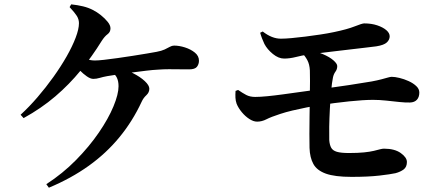

<svg xmlns="http://www.w3.org/2000/svg" viewBox="-20 -821 2040 891"><path d="M75.6 -288.5Q114.9 -324.4 153.9 -369.7Q192.9 -415 227.7 -463.6Q262.5 -512.3 289.2 -559.1Q315.8 -605.9 331.1 -646.1Q346.4 -686.3 346.4 -713.4Q346.4 -731.2 336.6 -747Q326.8 -762.7 303 -788L310.4 -800.8Q340.3 -797.6 365.5 -791.5Q390.7 -785.4 411.4 -774.5Q429.5 -765.6 448.2 -750.6Q466.9 -735.6 479.8 -719.6Q492.7 -703.6 492.7 -689.4Q492.7 -672.2 479.1 -662.2Q465.5 -652.2 452 -631.2Q407.6 -559.4 354.7 -494.4Q301.8 -429.4 236.7 -373.8Q171.7 -318.2 89.5 -272.9ZM344.5 -559.3Q360 -551.9 381.4 -546.1Q402.8 -540.3 420.7 -540.3Q435.1 -540.3 463 -543.4Q490.8 -546.5 525.9 -551.5Q560.9 -556.5 596.5 -562Q632 -567.5 661.2 -572.5Q690.4 -577.5 705.9 -580.3Q729.8 -584.7 744.3 -591.5Q758.9 -598.3 768.5 -603.9Q778.2 -609.4 787.9 -609.4Q811.6 -609.4 838.5 -600.9Q865.3 -592.3 884.3 -576.9Q903.3 -561.4 903.3 -539.3Q903.3 -523.2 894 -511.1Q884.8 -499.1 857.1 -499.1Q838.3 -499.1 814 -499.4Q789.8 -499.8 764 -499.8Q738.3 -499.8 713.1 -497.8Q690.4 -496.8 658.5 -492.9Q626.7 -489.1 592.6 -484.6Q558.5 -480.1 528.1 -475.7Q497.7 -471.3 477.1 -467.6Q458.1 -464.1 442.6 -459.5Q427.2 -454.9 413.2 -454.9Q399.8 -454.9 382.8 -466.8Q365.8 -478.7 350.6 -494.3Q335.4 -509.9 325.4 -521.8ZM206.8 50.1 194.9 33.7Q271.2 -15.7 332.9 -78.5Q394.6 -141.2 438.8 -205.9Q483.1 -270.6 506.6 -327.4Q530.1 -384.1 530.1 -420.8Q530.1 -443.6 522.8 -459.5Q515.5 -475.4 499.9 -485.4L519 -508.3Q560.8 -499.6 595.7 -482.1Q630.7 -464.5 651.8 -444.7Q673 -424.9 673 -409.3Q673 -391.8 659.1 -379.1Q645.3 -366.4 637.4 -348.9Q595.1 -258.1 533.9 -183.8Q472.8 -109.5 391.6 -51.4Q310.4 6.7 206.8 50.1Z M1726.5 -606Q1708.7 -603.7 1677.2 -600Q1645.7 -596.2 1607.1 -591.8Q1568.5 -587.4 1530.1 -582.7Q1491.6 -578.1 1459.1 -574.1Q1426.6 -570.1 1407.5 -567.4Q1383.3 -564.1 1353.8 -556.6Q1324.4 -549.2 1298.7 -549.2Q1272.5 -549.2 1246.4 -570.5Q1220.3 -591.8 1207.1 -616.8Q1200.9 -629.9 1196 -642.7Q1191 -655.5 1187.3 -669L1199.2 -674.8Q1220.8 -657.9 1242 -649.6Q1263.2 -641.3 1284.1 -641.5Q1303.5 -641.5 1333.1 -644.2Q1362.7 -646.9 1397.3 -651.2Q1431.9 -655.5 1466.6 -660.8Q1501.4 -666 1530.4 -672.2Q1592.1 -685.1 1626 -698.6Q1659.8 -712.1 1669.8 -712.4Q1703.8 -712.4 1730.6 -703.4Q1757.5 -694.3 1773 -680.9Q1788.4 -667.4 1788.4 -652.5Q1788.4 -636.8 1775.2 -624.2Q1761.9 -611.6 1726.5 -606ZM1380.8 -576.5 1406.5 -587.8Q1446.9 -583.3 1478.2 -569.9Q1509.5 -556.6 1527.2 -541.1Q1545 -525.5 1545 -514.4Q1545 -499.5 1536.9 -488.7Q1528.8 -477.9 1525.3 -462.2Q1520.1 -437.6 1516.7 -398.4Q1513.2 -359.3 1510.8 -315.7Q1508.5 -272.1 1507.8 -233.4Q1507.2 -194.7 1507.9 -171.5Q1509.4 -149.5 1516.7 -135.9Q1523.9 -122.3 1543.2 -116.6Q1562.4 -110.9 1599 -110.9Q1641.2 -110.9 1669.2 -113.8Q1697.2 -116.7 1715.1 -121Q1733 -125.4 1743.8 -128.3Q1754.5 -131.1 1761.8 -131.1Q1811.2 -131.1 1839.7 -110.8Q1868.3 -90.4 1868.3 -69.3Q1868.3 -46.2 1853.4 -34.8Q1838.4 -23.5 1815.4 -17.3Q1792.7 -12.3 1740.8 -6.2Q1688.8 -0.2 1611.2 -0.2Q1534 -0.2 1492.2 -15.2Q1450.5 -30.2 1434.2 -60.1Q1417.8 -89.9 1416.4 -134.9Q1415.6 -160.5 1415.8 -199.5Q1415.9 -238.5 1416.5 -282.5Q1417.2 -326.5 1417.8 -368.8Q1418.5 -411.2 1418.6 -444.5Q1418.7 -477.7 1418 -494Q1416.5 -522.4 1406.4 -541.5Q1396.2 -560.5 1380.8 -576.5ZM1073.1 -399.1 1085 -403.6Q1105.6 -389.3 1122.9 -380.2Q1140.3 -371.2 1164.2 -371.2Q1187 -371.2 1220.8 -374.5Q1254.5 -377.8 1294.4 -383.3Q1334.2 -388.8 1376 -394.6Q1417.8 -400.5 1456.5 -405.7Q1531.4 -415.9 1599.6 -426.2Q1667.9 -436.5 1704.7 -443Q1732.3 -448.2 1750.2 -453Q1768.2 -457.8 1779.8 -461.1Q1791.4 -464.5 1798 -464.5Q1812.2 -464.5 1833.7 -459.4Q1855.2 -454.3 1876.4 -444.6Q1897.5 -435 1911.7 -421.6Q1925.9 -408.3 1925.9 -391.8Q1925.9 -370.4 1914.8 -358.2Q1903.7 -346 1882.8 -345.3Q1863.5 -344.5 1833.8 -347.6Q1804.2 -350.7 1772.1 -354.2Q1740.1 -357.6 1710.8 -357.6Q1668.2 -357.6 1600.1 -350.6Q1532.1 -343.6 1461.6 -332.5Q1433.4 -328.5 1400.9 -322Q1368.3 -315.5 1337 -308.1Q1305.7 -300.7 1279.9 -292.1Q1237.8 -278.5 1216.5 -267.5Q1195.2 -256.5 1173.1 -256.5Q1156.2 -256.5 1137.2 -268.8Q1118.2 -281 1102.3 -300.2Q1086.4 -319.3 1078.2 -339.1Q1073.3 -353.1 1072.6 -367.5Q1071.9 -381.8 1073.1 -399.1Z"/></svg>

Font: Noto Serif HK
Style: Regular
Weight: 200
Designer: Ryoko NISHIZUKA 西塚涼子 (kana & ideographs); Frank Grießhammer (Latin, Greek & Cyrillic); Wenlong ZHANG 张文龙 (bopomofo); San
Foundry: Adobe
Version: Version 2.001;hotconv 1.1.0;makeotfexe 2.6.0